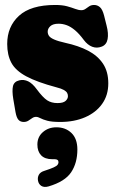

<svg xmlns="http://www.w3.org/2000/svg" viewBox="-20 -478 471 773"><path d="M211.5 -63Q234 -63 243.8 -71.5Q253.5 -80 253.5 -91Q253.5 -98 250.2 -104Q247 -110 237 -115.8Q227 -121.5 207 -126.5Q128.5 -147.5 85.5 -170.8Q42.5 -194 25.8 -225.2Q9 -256.5 9 -301Q9 -371 56.5 -414.5Q104 -458 202 -458Q230.5 -458 249.8 -452.8Q269 -447.5 282.8 -442.2Q296.5 -437 307.5 -437Q317 -437 324.2 -442.2Q331.5 -447.5 339.5 -452.8Q347.5 -458 359 -458Q372 -458 382.2 -449.2Q392.5 -440.5 399 -415.5L409 -375.5Q417.5 -343 413.2 -320.5Q409 -298 390 -290.5Q370 -282.5 351.2 -289.8Q332.5 -297 317.5 -317Q299 -342 282 -356.2Q265 -370.5 248.8 -376.5Q232.5 -382.5 216 -382.5Q193.5 -382.5 182.8 -372.8Q172 -363 172 -350.5Q172 -341 177.5 -333.2Q183 -325.5 198.5 -318.8Q214 -312 243 -305.5Q296 -294 334.8 -273.8Q373.5 -253.5 394.8 -221.5Q416 -189.5 416 -142.5Q416 -94.5 391.2 -59.8Q366.5 -25 322.8 -6Q279 13 222.5 13Q188.5 13 170.2 8Q152 3 142.5 -2.2Q133 -7.5 125 -7.5Q116.5 -7.5 109.2 -2.2Q102 3 94 8Q86 13 75.5 13Q62 13 54.2 4.2Q46.5 -4.5 42.5 -26.5L33.5 -79Q28 -112.5 32.2 -131Q36.5 -149.5 57.5 -154.5Q76 -159 93.5 -150.5Q111 -142 128 -118.5Q152.5 -85.5 169.8 -74.2Q187 -63 211.5 -63ZM191 163Q160.5 163 145.5 147.2Q130.5 131.5 130.5 104Q130.5 73 152.8 53.8Q175 34.5 207 34.5Q244 34.5 267.8 57.5Q291.5 80.5 291.5 124Q291.5 178 266.5 215.5Q241.5 253 175.5 272.5Q157.5 277.5 146.5 270.5Q135.5 263.5 133 249.5Q130.5 236.5 136.5 225.5Q142.5 214.5 159.5 209.5Q184 201.5 196 196Q208 190.5 211.8 185.5Q215.5 180.5 215.5 175Q215.5 163 200 163Z"/></svg>

Font: Fraunces 144pt S100 Black
Style: Regular
Weight: 900
Version: Version 1.000